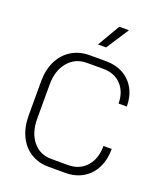

<svg xmlns="http://www.w3.org/2000/svg" viewBox="-166 -1039 986 1156"><g transform="rotate(20 326.5 -461.0)"><path d="M66 -241V-460Q66 -534 93.5 -590Q121 -646 171.5 -677Q222 -708 287 -708H393Q455 -708 503 -681Q551 -654 577 -605.5Q603 -557 603 -494H550Q550 -568 507 -613.5Q464 -659 393 -659H287Q213 -659 167 -604Q121 -549 121 -460V-241Q121 -151 165.5 -96.5Q210 -42 283 -42H391Q464 -42 508 -91.5Q552 -141 552 -223H605Q605 -154 578.5 -101.5Q552 -49 503.5 -20.5Q455 8 391 8H283Q219 8 169.5 -23Q120 -54 93 -110.5Q66 -167 66 -241ZM396 -930H458L364 -786H312Z"/></g></svg>

Font: Bai Jamjuree Light
Style: Regular
Weight: 300
Designer: Katatrad Aksorn Co.,Ltd.
Foundry: Cadson Demak Co.,Ltd.
Version: Version 1.000; ttfautohint (v1.6)